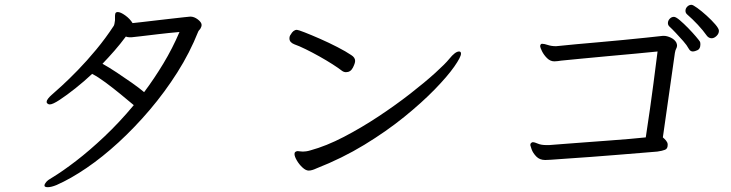

<svg xmlns="http://www.w3.org/2000/svg" viewBox="-20 -742 3040 798"><path d="M165 28Q165 23 172 14.5Q179 6 197 -4Q240 -30 296 -73Q352 -116 414 -174.5Q476 -233 536 -305Q511 -326 480.5 -351Q450 -376 419 -399Q388 -422 363 -435Q330 -404 293.5 -375Q257 -346 228 -327Q199 -308 187 -308Q180 -308 175 -314Q174 -315 174 -319Q174 -325 180.5 -333Q187 -341 194 -347Q208 -359 237 -385.5Q266 -412 303.5 -450.5Q341 -489 380 -536Q419 -583 453 -635Q455 -639 456 -645Q457 -651 458 -658V-677Q458 -686 462 -690Q466 -692 469 -692Q481 -692 500.5 -678Q520 -664 531 -646Q541 -647 567.5 -650Q594 -653 627.5 -657Q661 -661 692.5 -664.5Q724 -668 746 -670.5Q768 -673 771 -673Q787 -673 802.5 -661Q818 -649 818 -638Q818 -635 817 -632Q816 -629 814 -625Q812 -621 809 -618Q806 -615 804 -611Q769 -523 717 -441Q665 -359 602.5 -285.5Q540 -212 473 -150.5Q406 -89 340 -44Q274 1 215 27Q193 36 179 36Q167 36 165 31ZM519 -587Q511 -587 503 -590Q480 -559 455.5 -531Q431 -503 406 -477Q433 -462 465.5 -440.5Q498 -419 528.5 -397.5Q559 -376 579 -359Q621 -415 659 -478Q697 -541 726 -609Q680 -605 638 -600Q596 -595 566.5 -591.5Q537 -588 526 -587Z M1188 -598Q1199 -618 1214 -618Q1219 -618 1246 -607.5Q1273 -597 1309.5 -581Q1346 -565 1382 -546.5Q1418 -528 1440 -513Q1456 -503 1456 -489Q1456 -479 1446.5 -460.5Q1437 -442 1418 -442Q1409 -442 1401 -448Q1387 -459 1362 -475Q1337 -491 1307.5 -507.5Q1278 -524 1250.5 -537.5Q1223 -551 1203 -558Q1183 -566 1183 -582Q1183 -592 1188 -598ZM1295 -42Q1276 -33 1263 -33Q1251 -33 1237 -46Q1223 -59 1213.5 -75.5Q1204 -92 1204 -102Q1204 -108 1208 -111Q1213 -114 1217 -114Q1221 -114 1226 -113Q1231 -112 1239 -112Q1244 -112 1252 -113Q1260 -114 1270 -117Q1336 -135 1409 -173Q1482 -211 1553 -258Q1624 -305 1685 -352.5Q1746 -400 1788.5 -438.5Q1831 -477 1847 -497Q1872 -528 1888 -528Q1896 -528 1896 -519Q1896 -505 1868 -465Q1840 -425 1787 -370.5Q1734 -316 1660 -256Q1586 -196 1494 -140Q1402 -84 1295 -42Z M2938 -583Q2927 -583 2919 -592Q2902 -616 2880 -639.5Q2858 -663 2836 -682Q2829 -688 2829 -697Q2829 -707 2836.5 -714.5Q2844 -722 2854 -722Q2860 -722 2878 -709Q2896 -696 2917 -677Q2938 -658 2953 -640.5Q2968 -623 2968 -614Q2968 -602 2958 -592.5Q2948 -583 2938 -583ZM2891 -558Q2891 -539 2879 -533.5Q2867 -528 2860 -528Q2849 -528 2843 -539Q2835 -554 2819.5 -571.5Q2804 -589 2788.5 -605.5Q2773 -622 2762 -632Q2756 -638 2756 -646Q2756 -656 2763.5 -664Q2771 -672 2781 -672Q2789 -672 2805.5 -658Q2822 -644 2840.5 -625Q2859 -606 2872.5 -590Q2886 -574 2889 -569Q2891 -566 2891 -558ZM2755 -139Q2755 -124 2744 -119.5Q2733 -115 2712 -112Q2689 -110 2645 -106.5Q2601 -103 2547 -98.5Q2493 -94 2438.5 -90Q2384 -86 2339 -83Q2294 -80 2269 -78Q2263 -78 2257 -77.5Q2251 -77 2246 -77Q2223 -77 2209 -91.5Q2195 -106 2189.5 -121.5Q2184 -137 2184 -139Q2184 -145 2188 -148Q2191 -151 2194 -151Q2202 -151 2215.5 -145Q2229 -139 2252 -139H2262Q2287 -141 2326.5 -144Q2366 -147 2412.5 -150.5Q2459 -154 2506.5 -157.5Q2554 -161 2595.5 -164.5Q2637 -168 2664 -171Q2670 -209 2682 -293Q2694 -377 2713 -528Q2676 -524 2620.5 -519Q2565 -514 2505.5 -508.5Q2446 -503 2394 -498Q2342 -493 2312 -490Q2305 -489 2298 -488Q2291 -487 2284 -487Q2267 -487 2253.5 -500.5Q2240 -514 2232.5 -529.5Q2225 -545 2225 -550Q2225 -556 2229 -559Q2230 -560 2234 -560Q2242 -560 2257 -555Q2272 -550 2291 -550Q2294 -550 2296.5 -550.5Q2299 -551 2302 -551Q2329 -554 2373 -558Q2417 -562 2468.5 -566.5Q2520 -571 2571.5 -576Q2623 -581 2666 -585.5Q2709 -590 2735 -593H2739Q2752 -593 2768 -585.5Q2784 -578 2791 -565Q2794 -558 2794 -553Q2794 -546 2790.5 -540Q2787 -534 2785 -522L2735 -171Q2742 -165 2748 -158Q2754 -151 2755 -143Z"/></svg>

Font: Moon Stars Kai HW
Style: Regular
Weight: 400
Designer: GuiWonder
Version: Version 1.101